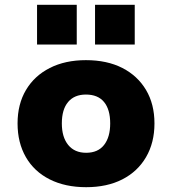

<svg xmlns="http://www.w3.org/2000/svg" viewBox="-20 -767 714 798"><path d="M338 11Q251 11 186.5 -21.5Q122 -54 87.5 -114Q53 -174 53 -254Q53 -334 88 -393Q123 -452 187 -484.5Q251 -517 337 -517Q425 -517 488.5 -484.5Q552 -452 587 -393Q622 -334 622 -254Q622 -174 587 -114Q552 -54 488.5 -21.5Q425 11 338 11ZM338 -132Q387 -132 412.5 -164.5Q438 -197 438 -254Q438 -312 412.5 -343Q387 -374 337 -374Q289 -374 263 -343Q237 -312 237 -254Q237 -197 263.5 -164.5Q290 -132 338 -132ZM375 -582V-747H540V-582ZM134 -582V-747H299V-582Z"/></svg>

Font: Nunito Sans 7pt Black
Style: Regular
Weight: 900
Designer: Vernon Adams
Foundry: Vernon Adams
Version: Version 3.101;gftools[0.9.27]